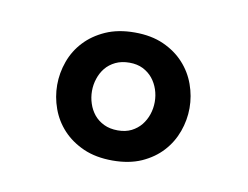

<svg xmlns="http://www.w3.org/2000/svg" viewBox="-38 -746 387 300"><g transform="rotate(10 155.0 -595.5)"><path d="M155.3 -493.7Q128.9 -493.7 109.1 -502.4Q89.4 -511.2 76.2 -525.4Q63 -539.6 56.4 -557.9Q49.8 -576.2 49.8 -595.2Q49.8 -614.3 56.4 -632.6Q63 -650.9 76.2 -665Q89.4 -679.2 109.1 -688Q128.9 -696.8 155.3 -696.8Q181.6 -696.8 201.2 -688Q220.7 -679.2 233.6 -665Q246.6 -650.9 253.2 -632.6Q259.8 -614.3 259.8 -595.2Q259.8 -576.2 253.2 -557.9Q246.6 -539.6 233.6 -525.4Q220.7 -511.2 201.2 -502.4Q181.6 -493.7 155.3 -493.7ZM155.3 -648.9Q142.6 -648.9 133.1 -644.3Q123.5 -639.6 117.4 -632.1Q111.3 -624.5 108.2 -615Q105 -605.5 105 -595.2Q105 -585 108.2 -575.4Q111.3 -565.9 117.4 -558.3Q123.5 -550.8 133.1 -546.1Q142.6 -541.5 155.3 -541.5Q167.5 -541.5 176.8 -546.1Q186 -550.8 192.1 -558.3Q198.2 -565.9 201.4 -575.4Q204.6 -585 204.6 -595.2Q204.6 -605.5 201.4 -615Q198.2 -624.5 192.1 -632.1Q186 -639.6 176.8 -644.3Q167.5 -648.9 155.3 -648.9Z"/></g></svg>

Font: Metrophobic
Style: Regular
Weight: 400
Designer: vernon adams
Foundry: vernon adams
Version: Version 1.000